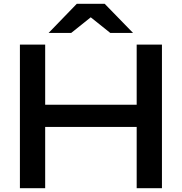

<svg xmlns="http://www.w3.org/2000/svg" viewBox="-20 -983 950 1003"><path d="M84 -750H216V0H84ZM694 -750H826V0H694ZM155 -436H757V-320H155ZM381 -963H527L675 -811H556L426 -915H482L352 -811H234Z"/></svg>

Font: Bounded
Style: Regular
Weight: 400
Designer: Vlad Churkin
Version: Version 1.0